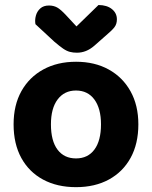

<svg xmlns="http://www.w3.org/2000/svg" viewBox="-20 -746 618 781"><path d="M542.8 -240.1Q542.8 -161.6 511.5 -104.3Q480.2 -47.1 423.2 -15.9Q366.2 15.3 289.2 15.3Q212.5 15.3 155.3 -15.5Q98.2 -46.2 66.7 -103.5Q35.3 -160.8 35.3 -240.1Q35.3 -318.5 67.2 -375.5Q99.2 -432.5 156.4 -463.6Q213.6 -494.8 289.4 -494.8Q365.3 -494.8 422.2 -463.3Q479.2 -431.8 511 -374.6Q542.8 -317.4 542.8 -240.1ZM289 -377.8Q241.9 -377.8 214.6 -341.7Q187.2 -305.6 187.2 -240.1Q187.2 -172.8 214.1 -137.2Q241 -101.6 289.2 -101.6Q337.4 -101.6 364.1 -137.7Q390.8 -173.8 390.8 -240.1Q390.8 -304.9 363.8 -341.4Q336.8 -377.8 289 -377.8ZM250.6 -682.1 291.1 -638.5 380.6 -725.6Q415 -725.4 435.3 -709Q455.5 -692.7 455.5 -667.3Q455.5 -647.9 445.1 -634.7Q434.7 -621.6 413 -603.5L363.7 -560Q346.9 -545.4 329.3 -538.5Q311.7 -531.6 293.1 -531.6Q277.3 -531.6 264.2 -535Q251.2 -538.4 236.8 -548.2Q222.5 -558 200.8 -576.6L124.2 -647.6Q121.1 -664.4 125.9 -682.1Q130.6 -699.7 143.8 -711.6Q157 -723.6 179.2 -723.6Q197.5 -723.6 212.1 -715.8Q226.7 -708 250.6 -682.1Z"/></svg>

Font: Baloo Paaji 2
Style: Regular
Weight: 400
Designer: Shuchita Grover, Noopur Datye and Ek Type
Foundry: Ek Type
Version: Version 1.700